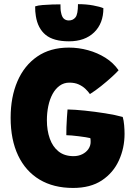

<svg xmlns="http://www.w3.org/2000/svg" viewBox="-20 -904 678 948"><path d="M341 24Q244.5 24 175.5 -17.2Q106.5 -58.5 69.5 -136.2Q32.5 -214 32.5 -323Q32.5 -424.5 66 -502.5Q99.5 -580.5 163.8 -624.8Q228 -669 320 -669Q368 -669 414.5 -656.2Q461 -643.5 500.5 -618.8Q540 -594 565.5 -557Q555.5 -545.5 531.8 -523.8Q508 -502 479.2 -479Q450.5 -456 424 -439.5Q415.5 -452 402 -465Q388.5 -478 369 -487Q349.5 -496 322.5 -496Q295.5 -496 274.5 -480.8Q253.5 -465.5 239.5 -439.8Q225.5 -414 218.5 -380.5Q211.5 -347 211.5 -310.5Q211.5 -260 225.8 -219.8Q240 -179.5 269.2 -156.2Q298.5 -133 343 -133Q367 -133 386.2 -142.5Q405.5 -152 416.5 -168.2Q427.5 -184.5 427.5 -203Q427.5 -209.5 427.2 -213.8Q427 -218 426 -222Q418.5 -224 403 -226.5Q387.5 -229 369.2 -231.2Q351 -233.5 334.5 -235Q318 -236.5 307.5 -236.5Q307 -252 308 -276.2Q309 -300.5 310.5 -324.8Q312 -349 313.5 -363.5Q348 -363 398.5 -357.8Q449 -352.5 499.8 -344.5Q550.5 -336.5 586 -326.5Q591 -309.5 593 -286Q595 -262.5 595 -243.5Q595 -173 567 -111.8Q539 -50.5 482.8 -13.2Q426.5 24 341 24ZM490.5 -863.5Q490.5 -788.5 444.8 -744.2Q399 -700 320.5 -700Q244 -700 205.2 -732Q166.5 -764 157 -824.5Q155 -835.5 154.2 -847.8Q153.5 -860 153.5 -872.5Q167.5 -877.5 190.8 -879.2Q214 -881 238 -881.8Q262 -882.5 278.5 -882.5Q278.5 -870.5 279 -860.2Q279.5 -850 281.5 -842Q285.5 -820.5 295.2 -811.8Q305 -803 320 -803Q340.5 -803 352.8 -818.5Q365 -834 365 -883.5Q406 -883.5 439.8 -877.2Q473.5 -871 490.5 -863.5Z"/></svg>

Font: Grandstander Thin ExtraBold
Style: Regular
Weight: 800
Version: Version 1.200